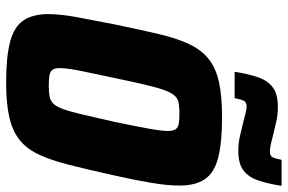

<svg xmlns="http://www.w3.org/2000/svg" viewBox="-176 -754 938 626"><g transform="rotate(90 293.0 -441.0)"><path d="M249 8Q165 8 116 -5Q67 -18 46.5 -48.5Q26 -79 26 -130Q26 -169 36 -223Q46 -277 60 -348Q77 -430 91 -489.5Q105 -549 124 -589Q143 -629 172.5 -652.5Q202 -676 248 -686Q294 -696 362 -696Q447 -696 495.5 -683Q544 -670 564.5 -639.5Q585 -609 585 -557Q585 -518 576 -464.5Q567 -411 551 -340Q533 -259 518 -199.5Q503 -140 484.5 -100Q466 -60 437 -36.5Q408 -13 363 -2.5Q318 8 249 8ZM260 -131Q280 -131 294 -133.5Q308 -136 318 -146Q328 -156 336 -178.5Q344 -201 353.5 -241.5Q363 -282 377 -344Q392 -416 399.5 -457.5Q407 -499 407 -519Q407 -537 401 -545Q395 -553 382.5 -555Q370 -557 350 -557Q330 -557 316 -554.5Q302 -552 292.5 -542Q283 -532 274.5 -509.5Q266 -487 256.5 -446.5Q247 -406 234 -344Q224 -295 216.5 -261Q209 -227 205.5 -204Q202 -181 202 -167Q202 -150 208 -142.5Q214 -135 227 -133Q240 -131 260 -131ZM214 -737Q221 -782 232 -813.5Q243 -845 265 -861.5Q287 -878 329 -878Q354 -878 377.5 -872.5Q401 -867 422 -862Q438 -858 450.5 -855Q463 -852 474 -852Q488 -852 492.5 -860.5Q497 -869 501 -890H586Q579 -846 568.5 -814.5Q558 -783 536 -766Q514 -749 472 -749Q446 -749 423 -754.5Q400 -760 379 -765Q363 -769 350 -772.5Q337 -776 327 -776Q313 -776 308.5 -767Q304 -758 300 -737Z"/></g></svg>

Font: Saira SemiCondensed ExtraBold
Style: Italic
Weight: 800
Width: 4
Italic angle: -12°
Designer: Hector Gatti with collaboration of the Omnibus-Type team
Foundry: Omnibus-Type
Version: Version 1.101